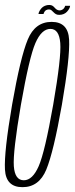

<svg xmlns="http://www.w3.org/2000/svg" viewBox="-22 -770 310 794"><path d="M71 4Q139.5 4 169.5 -68.8Q199.5 -141.5 234 -337Q267.5 -532 263.8 -605.8Q260 -679.5 191.5 -679.5Q123 -679.5 92.8 -606.5Q62.5 -533.5 28 -337Q-5.5 -141.5 -1.5 -68.8Q2.5 4 71 4ZM76.5 -24.5Q39.5 -24.5 35.2 -82.8Q31 -141 64.5 -337Q99 -533.5 124.5 -592Q150 -650.5 186.5 -650.5Q222.5 -650.5 227.2 -592.2Q232 -534 198 -337Q163.5 -141 138 -82.8Q112.5 -24.5 76.5 -24.5ZM223 -708.5Q233 -708.5 241.2 -712Q249.5 -715.5 255 -721.5Q260.5 -727.5 264 -733.8Q267.5 -740 268 -746H247.5Q246.5 -742 243.5 -737.2Q240.5 -732.5 235.2 -729.8Q230 -727 225 -727Q218 -727 213 -730.2Q208 -733.5 204 -738.2Q200 -743 195 -746.2Q190 -749.5 181.5 -749.5Q172 -749.5 163.8 -746Q155.5 -742.5 150.2 -736.8Q145 -731 141.5 -724.8Q138 -718.5 137 -712H158Q159 -716.5 161.8 -721.2Q164.5 -726 169.5 -728.5Q174.5 -731 180.5 -731Q186.5 -731 190.5 -727.8Q194.5 -724.5 199 -719.8Q203.5 -715 208.8 -711.8Q214 -708.5 223 -708.5Z"/></svg>

Font: Anybody ExtraCondensed ExtraLight
Style: Italic
Weight: 250
Width: 2
Italic angle: -10°
Version: Version 1.113;gftools[0.9.25]